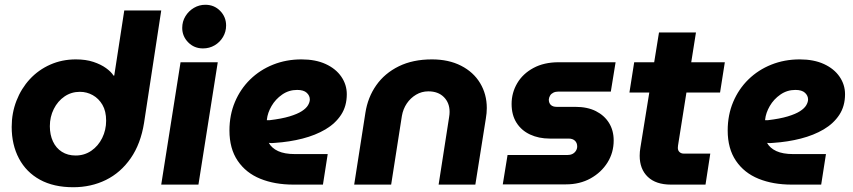

<svg xmlns="http://www.w3.org/2000/svg" viewBox="-20 -774 3576 805"><path d="M287 11Q205 11 147.5 -20.5Q90 -52 59.5 -109.5Q29 -167 29 -242Q29 -300 49 -351.5Q69 -403 105 -442Q141 -481 190.5 -503Q240 -525 298 -525Q340 -525 371.5 -514.5Q403 -504 424.5 -488.5Q446 -473 456 -457H459L501 -730H656L584 -259Q570 -171 528 -110.5Q486 -50 424 -19.5Q362 11 287 11ZM297 -122Q334 -122 363 -142Q392 -162 408.5 -195.5Q425 -229 425 -268Q425 -308 409.5 -334.5Q394 -361 369 -375Q344 -389 315 -389Q279 -389 250.5 -369.5Q222 -350 205.5 -317Q189 -284 189 -245Q189 -209 202 -181Q215 -153 239.5 -137.5Q264 -122 297 -122Z M656 0 737 -513H893L812 0ZM831 -571Q794 -571 769 -596.5Q744 -622 744 -657Q744 -684 757.5 -706Q771 -728 793 -741Q815 -754 841 -754Q878 -754 903 -728.5Q928 -703 928 -667Q928 -641 915 -619Q902 -597 880 -584Q858 -571 831 -571Z M1210 0Q1132 0 1071.5 -24.5Q1011 -49 976.5 -100Q942 -151 942 -227Q942 -292 965 -346.5Q988 -401 1029 -441Q1070 -481 1125 -503Q1180 -525 1244 -525Q1303 -525 1345.5 -505.5Q1388 -486 1411 -452.5Q1434 -419 1434 -379Q1434 -329 1410 -292.5Q1386 -256 1344.5 -231.5Q1303 -207 1248.5 -193Q1194 -179 1133 -175Q1125 -174 1119 -174Q1113 -174 1107 -175Q1119 -153 1146 -140.5Q1173 -128 1217 -128H1354L1334 0ZM1099 -270Q1101 -270 1103.5 -270Q1106 -270 1110 -270Q1161 -276 1194 -286Q1227 -296 1245.5 -308Q1264 -320 1271.5 -333Q1279 -346 1279 -357Q1279 -373 1266 -385Q1253 -397 1226 -397Q1191 -397 1163 -377.5Q1135 -358 1118.5 -329.5Q1102 -301 1099 -273Q1099 -272 1099 -271.5Q1099 -271 1099 -270Z M1465 0 1512 -301Q1522 -366 1557.5 -416.5Q1593 -467 1652 -496Q1711 -525 1791 -525Q1861 -525 1913 -498.5Q1965 -472 1993 -425.5Q2021 -379 2021 -321Q2021 -311 2020 -299.5Q2019 -288 2017 -277L1973 0H1819L1863 -283Q1864 -289 1864.5 -294.5Q1865 -300 1865 -305Q1865 -343 1841 -367Q1817 -391 1776 -391Q1748 -391 1724.5 -377Q1701 -363 1685.5 -340Q1670 -317 1665 -288L1620 0Z M2088 -1 2108 -124H2358Q2371 -124 2380 -128.5Q2389 -133 2394.5 -141.5Q2400 -150 2400 -160Q2400 -175 2390.5 -184Q2381 -193 2364 -193H2285Q2239 -193 2202.5 -210Q2166 -227 2145.5 -259.5Q2125 -292 2125 -338Q2125 -385 2148.5 -425Q2172 -465 2216.5 -489Q2261 -513 2322 -513H2561L2541 -390H2321Q2309 -390 2300 -385.5Q2291 -381 2286.5 -373.5Q2282 -366 2281 -357Q2281 -342 2289.5 -334Q2298 -326 2314 -326H2392Q2443 -326 2478.5 -308Q2514 -290 2533.5 -258.5Q2553 -227 2553 -185Q2553 -134 2527 -92.5Q2501 -51 2456 -26Q2411 -1 2353 -1Z M2793 0Q2730 0 2696 -32.5Q2662 -65 2662 -121Q2662 -138 2665 -155L2743 -638H2898L2825 -178Q2822 -161 2822 -154Q2822 -143 2829 -136.5Q2836 -130 2847 -130H2958L2938 0ZM2619 -386 2639 -513H3019L2999 -386Z M3299 0Q3221 0 3160.5 -24.5Q3100 -49 3065.5 -100Q3031 -151 3031 -227Q3031 -292 3054 -346.5Q3077 -401 3118 -441Q3159 -481 3214 -503Q3269 -525 3333 -525Q3392 -525 3434.5 -505.5Q3477 -486 3500 -452.5Q3523 -419 3523 -379Q3523 -329 3499 -292.5Q3475 -256 3433.5 -231.5Q3392 -207 3337.5 -193Q3283 -179 3222 -175Q3214 -174 3208 -174Q3202 -174 3196 -175Q3208 -153 3235 -140.5Q3262 -128 3306 -128H3443L3423 0ZM3188 -270Q3190 -270 3192.5 -270Q3195 -270 3199 -270Q3250 -276 3283 -286Q3316 -296 3334.5 -308Q3353 -320 3360.5 -333Q3368 -346 3368 -357Q3368 -373 3355 -385Q3342 -397 3315 -397Q3280 -397 3252 -377.5Q3224 -358 3207.5 -329.5Q3191 -301 3188 -273Q3188 -272 3188 -271.5Q3188 -271 3188 -270Z"/></svg>

Font: MuseoModerno Thin
Style: Bold Italic
Weight: 700
Italic angle: -9°
Version: Version 1.003